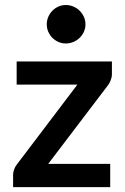

<svg xmlns="http://www.w3.org/2000/svg" viewBox="-20 -764 510 784"><path d="M437 -462Q437 -449 432.2 -436.8Q427.5 -424.5 421 -416L177 -95H430V0H33.5V-51.5Q33.5 -60 37.5 -71.8Q41.5 -83.5 50 -94L296 -418.5H48V-513H437ZM329 -664.5Q329 -648.5 322.5 -634.2Q316 -620 305.2 -609.5Q294.5 -599 279.8 -592.8Q265 -586.5 248.5 -586.5Q232.5 -586.5 218.5 -592.8Q204.5 -599 194 -609.5Q183.5 -620 177.2 -634.2Q171 -648.5 171 -664.5Q171 -681 177.2 -695.2Q183.5 -709.5 194 -720.2Q204.5 -731 218.5 -737.2Q232.5 -743.5 248.5 -743.5Q265 -743.5 279.8 -737.2Q294.5 -731 305.2 -720.2Q316 -709.5 322.5 -695.2Q329 -681 329 -664.5Z"/></svg>

Font: Lato TR
Style: Bold
Weight: 700
Designer: Lukasz Dziedzic
Foundry: tyPoland Lukasz Dziedzic
Version: Version 1.104 2013